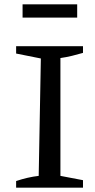

<svg xmlns="http://www.w3.org/2000/svg" viewBox="-20 -873 444 893"><path d="M55 0V-31Q82 -40 108 -46Q134 -52 160 -55L170 -601L55 -624V-658H366V-627Q342 -620 315.5 -613.5Q289 -607 261 -603V-55L366 -35V0ZM85 -791V-853H339V-791Z"/></svg>

Font: Piazzolla Thin Medium
Style: Regular
Weight: 500
Version: Version 2.005